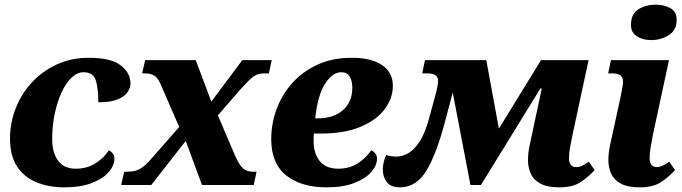

<svg xmlns="http://www.w3.org/2000/svg" viewBox="-20 -794 2929 824"><path d="M256 10Q190 10 137 -11.5Q84 -33 53.5 -79Q23 -125 23 -200Q23 -267 47.5 -329.5Q72 -392 117 -440.5Q162 -489 224 -517.5Q286 -546 361 -546Q456 -546 498 -513.5Q540 -481 540 -436Q540 -417 527 -398Q514 -379 484 -367Q454 -355 402 -355Q402 -412 391.5 -448Q381 -484 338 -484Q312 -484 287.5 -461Q263 -438 244.5 -398Q226 -358 215 -306.5Q204 -255 204 -198Q204 -138 229.5 -104Q255 -70 305 -70Q354 -70 390.5 -93.5Q427 -117 447 -149Q471 -137 471 -113Q471 -84 446.5 -55.5Q422 -27 374 -8.5Q326 10 256 10Z M500 0 513 -57H526Q545 -57 560.5 -61Q576 -65 593.5 -78Q611 -91 635 -119L749 -249L674 -422Q660 -457 644.5 -468Q629 -479 602 -479H590L603 -536H820L887 -358L1020 -536H1146L1134 -479H1114Q1095 -479 1081 -473Q1067 -467 1051 -451.5Q1035 -436 1010 -408L915 -299L988 -128Q1006 -87 1022 -72Q1038 -57 1067 -57H1081L1069 0H847L777 -189L629 0Z M1382 10Q1273 10 1208.5 -41Q1144 -92 1144 -197Q1144 -262 1166.5 -324Q1189 -386 1233 -436Q1277 -486 1341.5 -516Q1406 -546 1490 -546Q1574 -546 1620 -514.5Q1666 -483 1666 -426Q1666 -372 1630.5 -325Q1595 -278 1526.5 -249.5Q1458 -221 1360 -221H1327Q1326 -212 1326 -203Q1326 -194 1326 -186Q1326 -136 1352 -103Q1378 -70 1432 -70Q1481 -70 1517 -94Q1553 -118 1573 -149Q1598 -137 1598 -113Q1598 -84 1573 -55.5Q1548 -27 1500 -8.5Q1452 10 1382 10ZM1333 -286H1344Q1412 -286 1452 -321.5Q1492 -357 1492 -417Q1492 -448 1480.5 -466Q1469 -484 1445 -484Q1407 -484 1375 -434.5Q1343 -385 1333 -286Z M1697 10Q1658 10 1640.5 -12Q1623 -34 1623 -66Q1623 -97 1637 -129Q1659 -122 1680 -122Q1707 -122 1733 -137Q1759 -152 1782.5 -189Q1806 -226 1823 -292L1849 -387Q1860 -427 1860 -447Q1860 -479 1815 -479H1792L1804 -536H2067L2121 -242L2302 -536H2506L2437 -215Q2431 -186 2426.5 -161Q2422 -136 2422 -117Q2422 -77 2452 -77Q2467 -77 2479 -83Q2491 -89 2507 -100L2532 -64Q2506 -35 2472 -12.5Q2438 10 2381 10Q2328 10 2298.5 -6.5Q2269 -23 2257.5 -49.5Q2246 -76 2246 -107Q2246 -138 2253 -170L2305 -414H2299L2044 0H1999L1923 -397L1893 -284Q1855 -136 1811 -63Q1767 10 1697 10Z M2775 -622Q2739 -622 2713.5 -638Q2688 -654 2688 -687Q2688 -735 2720.5 -754.5Q2753 -774 2794 -774Q2830 -774 2857 -759Q2884 -744 2884 -708Q2884 -665 2850.5 -643.5Q2817 -622 2775 -622ZM2726 10Q2673 10 2643.5 -6.5Q2614 -23 2602.5 -49.5Q2591 -76 2591 -107Q2591 -138 2598 -170L2644 -381Q2648 -403 2651 -419Q2654 -435 2654 -444Q2654 -479 2608 -479H2590L2602 -536H2851L2782 -215Q2776 -185 2772 -160Q2768 -135 2768 -117Q2768 -77 2798 -77Q2812 -77 2824 -83Q2836 -89 2852 -100L2877 -64Q2851 -35 2817 -12.5Q2783 10 2726 10Z"/></svg>

Font: Noto Serif ExtraBold
Style: Italic
Weight: 800
Italic angle: -12°
Designer: Monotype Design Team
Foundry: Monotype Imaging Inc.
Version: Version 2.013